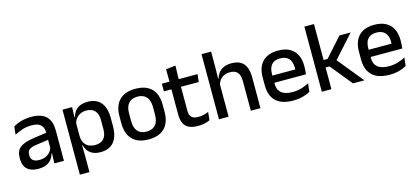

<svg xmlns="http://www.w3.org/2000/svg" viewBox="-65 -1188 4115 1886"><g transform="rotate(-15 1993.0 -245.0)"><path d="M349.5 0 353.5 -116 350 -131V-285L350.5 -309.5Q350.5 -366 321.8 -392.5Q293 -419 229.5 -419Q178 -419 134 -404.5Q90 -390 54.5 -371L63.5 -453Q83.5 -464.5 110.5 -475.5Q137.5 -486.5 171.5 -493.5Q205.5 -500.5 246 -500.5Q301.5 -500.5 340 -487.2Q378.5 -474 402 -449Q425.5 -424 436.2 -389Q447 -354 447 -311V0ZM184 11Q111.5 11 73 -24.8Q34.5 -60.5 34.5 -126.5V-141.5Q34.5 -211.5 77.8 -245.2Q121 -279 214 -292L361 -313L366.5 -242L225.5 -222Q175 -215 153.5 -197.8Q132 -180.5 132 -147V-140Q132 -106.5 152.8 -88.5Q173.5 -70.5 216 -70.5Q255 -70.5 283 -83.5Q311 -96.5 328.5 -118.2Q346 -140 352.5 -166.5L366 -101H348Q340 -71 321.5 -45.5Q303 -20 269.8 -4.5Q236.5 11 184 11Z M817.5 11Q774 11 742.8 -2.8Q711.5 -16.5 692 -41.8Q672.5 -67 663.5 -100.5H631L658.5 -193Q660 -152 676 -124.8Q692 -97.5 720.2 -84Q748.5 -70.5 785.5 -70.5Q842 -70.5 872 -103.2Q902 -136 902 -199.5V-293Q902 -355.5 872.2 -388Q842.5 -420.5 785.5 -420.5Q751.5 -420.5 725 -407.5Q698.5 -394.5 681.2 -372.2Q664 -350 657 -321.5L634 -388.5H662.5Q671 -419.5 689.5 -444.8Q708 -470 740.2 -485Q772.5 -500 821.5 -500Q909 -500 954.8 -445Q1000.5 -390 1000.5 -284.5V-207Q1000.5 -100.5 954.5 -44.8Q908.5 11 817.5 11ZM563 172V-489H661L657 -374.5L658.5 -345.5V-140.5L658 -121.5L660.5 17V172Z M1307 12.5Q1199 12.5 1143 -45Q1087 -102.5 1087 -210.5V-280Q1087 -387.5 1143 -444.8Q1199 -502 1307 -502Q1415 -502 1470.8 -444.8Q1526.5 -387.5 1526.5 -280V-210.5Q1526.5 -102.5 1470.8 -45Q1415 12.5 1307 12.5ZM1307 -67Q1366.5 -67 1397.5 -102.5Q1428.5 -138 1428.5 -204.5V-286Q1428.5 -352 1397.5 -387.2Q1366.5 -422.5 1307 -422.5Q1247.5 -422.5 1216.5 -387.2Q1185.5 -352 1185.5 -286V-204.5Q1185.5 -138 1216.5 -102.5Q1247.5 -67 1307 -67Z M1810 10Q1751.5 10 1716 -7.8Q1680.5 -25.5 1664.5 -61.2Q1648.5 -97 1648.5 -150.5V-449.5H1745.5V-162Q1745.5 -117 1766 -96Q1786.5 -75 1835 -75Q1864 -75 1890.5 -81Q1917 -87 1939.5 -98L1931 -15Q1907 -3 1875.5 3.5Q1844 10 1810 10ZM1572 -405V-483H1935L1926.5 -405ZM1649.5 -474.5 1649 -609 1747 -620.5 1743 -474.5Z M2347.5 0V-302Q2347.5 -337.5 2337.8 -363.5Q2328 -389.5 2305.8 -404Q2283.5 -418.5 2245 -418.5Q2209.5 -418.5 2183.8 -405.5Q2158 -392.5 2142 -370.5Q2126 -348.5 2119 -320.5L2099.5 -388.5H2124Q2132.5 -419.5 2152 -444.8Q2171.5 -470 2204 -485Q2236.5 -500 2283.5 -500Q2341 -500 2376.5 -478.2Q2412 -456.5 2428.8 -415Q2445.5 -373.5 2445.5 -313V0ZM2023.5 0V-662H2121V-506L2118.5 -365L2121.5 -358V0Z M2778 11.5Q2661 11.5 2602.8 -44.2Q2544.5 -100 2544.5 -205V-285Q2544.5 -388.5 2598.8 -445.2Q2653 -502 2757 -502Q2827.5 -502 2874.5 -476.2Q2921.5 -450.5 2945 -403.5Q2968.5 -356.5 2968.5 -292V-273.5Q2968.5 -256.5 2967 -239Q2965.5 -221.5 2963 -205.5H2873Q2874 -231.5 2874.2 -254.5Q2874.5 -277.5 2874.5 -296.5Q2874.5 -337 2861.5 -365Q2848.5 -393 2822.5 -407.8Q2796.5 -422.5 2757 -422.5Q2698.5 -422.5 2670 -389.2Q2641.5 -356 2641.5 -294.5V-248.5L2642 -237V-193.5Q2642 -166 2650.2 -143.5Q2658.5 -121 2676.8 -104.8Q2695 -88.5 2724 -79.8Q2753 -71 2794.5 -71Q2841.5 -71 2882.8 -83Q2924 -95 2960.5 -115L2951.5 -31.5Q2918.5 -12 2874.8 -0.2Q2831 11.5 2778 11.5ZM2596.5 -205.5V-279H2943V-205.5Z M3386.5 0 3207 -220.5H3158.5V-296.5H3207.5L3379.5 -489H3494L3280 -251.5V-273L3502.5 0ZM3069.5 0V-662H3167V0Z M3757 11.5Q3640 11.5 3581.8 -44.2Q3523.5 -100 3523.5 -205V-285Q3523.5 -388.5 3577.8 -445.2Q3632 -502 3736 -502Q3806.5 -502 3853.5 -476.2Q3900.5 -450.5 3924 -403.5Q3947.5 -356.5 3947.5 -292V-273.5Q3947.5 -256.5 3946 -239Q3944.5 -221.5 3942 -205.5H3852Q3853 -231.5 3853.2 -254.5Q3853.5 -277.5 3853.5 -296.5Q3853.5 -337 3840.5 -365Q3827.5 -393 3801.5 -407.8Q3775.5 -422.5 3736 -422.5Q3677.5 -422.5 3649 -389.2Q3620.5 -356 3620.5 -294.5V-248.5L3621 -237V-193.5Q3621 -166 3629.2 -143.5Q3637.5 -121 3655.8 -104.8Q3674 -88.5 3703 -79.8Q3732 -71 3773.5 -71Q3820.5 -71 3861.8 -83Q3903 -95 3939.5 -115L3930.5 -31.5Q3897.5 -12 3853.8 -0.2Q3810 11.5 3757 11.5ZM3575.5 -205.5V-279H3922V-205.5Z"/></g></svg>

Font: Anek Bangla Medium Medium
Style: Regular
Weight: 500
Version: Version 1.003